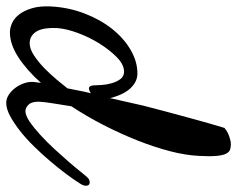

<svg xmlns="http://www.w3.org/2000/svg" viewBox="-102 -646 761 616"><g transform="rotate(90 278.0 -337.5)"><path d="M310.5 -186.5Q305.7 -156.2 301.3 -128.9Q296.9 -101.6 295.9 -85Q294.9 -60.5 304.7 -49.8Q314.5 -39.1 326.2 -39.1Q339.8 -39.1 359.9 -52.7Q379.9 -66.4 402.3 -86.9Q424.8 -107.4 447.3 -131.8Q469.7 -156.2 488.8 -178.2Q507.8 -200.2 521 -216.8Q534.2 -233.4 539.1 -238.3Q544.9 -244.1 551.3 -245.1Q557.6 -246.1 561.5 -243.2Q565.4 -240.2 565.4 -232.4Q565.4 -224.6 557.6 -212.9Q545.9 -194.3 527.3 -169.4Q508.8 -144.5 486.3 -118.2Q463.9 -91.8 439 -66.4Q414.1 -41 389.2 -21.5Q364.3 -2 341.3 10.3Q318.4 22.5 299.8 22.5Q286.1 22.5 273.9 14.6Q261.7 6.8 252 -5.9Q242.2 -18.6 236.8 -34.2Q231.4 -49.8 232.4 -65.4Q233.4 -72.3 235.4 -88.9Q194.3 -43 152.8 -16.1Q111.3 10.7 73.2 10.7Q59.6 10.7 43.9 3.9Q28.3 -2.9 16.1 -18.6Q3.9 -34.2 -3.9 -59.6Q-11.7 -85 -9.8 -121.1Q-6.8 -177.7 12.7 -228.5Q32.2 -279.3 62 -316.9Q91.8 -354.5 129.4 -376.5Q167 -398.4 205.1 -398.4Q221.7 -398.4 235.4 -390.1Q249 -381.8 258.8 -368.7Q268.6 -355.5 274.9 -339.8Q281.2 -324.2 284.2 -310.5Q291 -338.9 296.9 -366.2Q302.7 -393.6 308.6 -418Q318.4 -454.1 329.1 -496.1Q338.9 -532.2 351.6 -579.1Q364.3 -626 379.9 -677.7Q389.6 -685.5 398.4 -689.5Q407.2 -693.4 415 -695.3Q423.8 -698.2 431.6 -698.2Q441.4 -698.2 449.2 -695.8Q457 -693.4 462.4 -683.1Q467.8 -672.9 469.7 -652.3Q471.7 -631.8 469.7 -596.7Q467.8 -553.7 454.6 -502.9Q441.4 -452.1 419.9 -397.9Q398.4 -343.8 370.6 -289.6Q342.8 -235.4 310.5 -186.5ZM252.9 -173.8Q256.8 -192.4 260.3 -210.9Q263.7 -229.5 268.6 -249Q266.6 -248 265.1 -247.1Q263.7 -246.1 261.7 -245.1Q251 -240.2 247.1 -245.6Q243.2 -251 243.2 -262.7Q243.2 -268.6 242.2 -283.7Q241.2 -298.8 236.8 -314.9Q232.4 -331.1 223.6 -343.3Q214.8 -355.5 199.2 -355.5Q176.8 -355.5 153.3 -332.5Q129.9 -309.6 109.4 -276.9Q88.9 -244.1 75.2 -207Q61.5 -169.9 59.6 -140.6Q57.6 -93.8 71.3 -73.2Q85 -52.7 108.4 -52.7Q126 -52.7 147 -66.4Q168 -80.1 188 -99.6Q208 -119.1 225.1 -139.6Q242.2 -160.2 252.9 -173.8Z"/></g></svg>

Font: Satisfy
Style: Regular
Weight: 400
Designer: Font Diner, Inc
Foundry: Font Diner, Inc
Version: Version 1.000